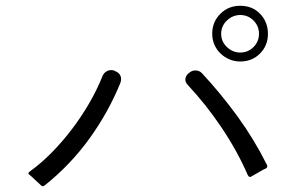

<svg xmlns="http://www.w3.org/2000/svg" viewBox="-20 -794 1040 665"><path d="M812 -581Q792 -581 774.5 -588.5Q757 -596 743.5 -609Q730 -622 722.5 -639.5Q715 -657 715 -677Q715 -718 743 -746Q771 -774 812 -774Q854 -774 881 -746Q908 -718 908 -677Q908 -636 880.5 -608.5Q853 -581 812 -581ZM812 -612Q839 -612 858 -631Q877 -650 877 -677Q877 -704 858 -723Q839 -742 812 -742Q786 -742 766 -723Q746 -704 746 -677Q746 -650 766 -631Q786 -612 812 -612ZM120 -154 92 -180 90 -182 83 -188Q74 -193 83 -200Q121 -227 158.5 -265Q196 -303 229 -346.5Q262 -390 289 -436.5Q316 -483 334 -528Q339 -542 351 -548Q363 -554 377 -549L378 -548Q392 -543 397 -532Q402 -521 397 -507Q355 -404 289 -313Q223 -222 135 -152Q127 -145 120 -154ZM838 -188Q802 -271 747.5 -352Q693 -433 631 -499Q621 -509 622 -520.5Q623 -532 634 -541L637 -543Q645 -550 657 -550Q670 -550 679 -541Q745 -470 802.5 -391Q860 -312 904 -224Q909 -215 900 -210L891 -206L853 -184Q843 -177 838 -188Z"/></svg>

Font: Higure Gothic
Style: Regular
Weight: 400
Designer: Yoshimichi Ohira
Foundry: Positype
Version: Version 1.000